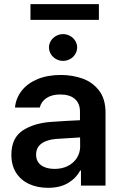

<svg xmlns="http://www.w3.org/2000/svg" viewBox="-20 -901 590 932"><path d="M232.4 -309.6Q316.9 -315.4 368.2 -317.4V-359.4Q368.2 -398.9 343.3 -420.7Q318.4 -442.4 272.5 -442.4Q231.9 -442.4 206.1 -425.3Q180.2 -408.2 172.9 -378.9H52.7Q57.1 -424.3 85 -460.2Q112.8 -496.1 161.6 -516.6Q210.4 -537.1 275.4 -537.1Q331.1 -537.1 380.1 -519.8Q429.2 -502.4 460.7 -461.7Q492.2 -420.9 492.2 -354.5V0H373V-73.2H369.1Q349.6 -36.1 310.5 -12.7Q271.5 10.7 212.9 10.7Q161.6 10.7 121.3 -7.8Q81.1 -26.4 58.1 -62.5Q35.2 -98.6 35.2 -149.4Q35.2 -231.4 90.6 -267.8Q146 -304.2 232.4 -309.6ZM245.1 -81.1Q281.7 -81.1 310.1 -95.7Q338.4 -110.4 353.8 -135.5Q369.1 -160.6 369.1 -190.4L368.7 -233.9L252 -226.6Q206.1 -222.7 180.7 -203.6Q155.3 -184.6 155.3 -150.4Q155.3 -116.7 179.7 -98.9Q204.1 -81.1 245.1 -81.1ZM217.8 -670.9Q217.8 -688 227.1 -702.9Q236.3 -717.8 252.2 -726.6Q268.1 -735.4 286.1 -735.4Q304.2 -735.4 320.1 -726.6Q335.9 -717.8 345.2 -702.9Q354.5 -688 354.5 -670.9Q354.5 -653.3 345.2 -638.2Q335.9 -623 320.1 -614.3Q304.2 -605.5 286.1 -605.5Q268.1 -605.5 252.2 -614.3Q236.3 -623 227.1 -638.2Q217.8 -653.3 217.8 -670.9ZM460 -804.7H127.9V-880.9H460Z"/></svg>

Font: Pretendard SemiBold
Style: Regular
Weight: 600
Designer: Base glyphs from Inter by Rasmus Andersson; Hangeul glyphs from Noto Sans CJK(Source Han Sans) by Jang Soo-young and Kan
Foundry: Kil Hyung-jin
Version: Version 1.309